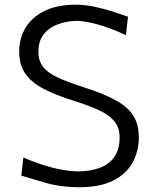

<svg xmlns="http://www.w3.org/2000/svg" viewBox="-20 -777 647 808"><path d="M313.4 11Q400.6 11 456.1 -17Q511.7 -45 537.9 -92.7Q564.2 -140.3 564.2 -199.4Q564.2 -251.1 542.6 -287.7Q521 -324.4 469.5 -353.6Q417.9 -382.8 328.3 -411Q262.6 -432.2 221.5 -451.6Q180.5 -471 161.1 -496Q141.7 -521 141.7 -558.5Q141.7 -604.7 164.2 -633Q186.7 -661.4 223.7 -674.9Q260.7 -688.4 303.8 -689.4Q332.9 -689.4 387.8 -675Q442.8 -660.5 509.8 -629.1L518.7 -706.7Q491.3 -716.5 454.2 -728.4Q417 -740.4 376.6 -748.8Q336.2 -757.2 299.4 -757.2Q221.2 -757.2 168 -731.3Q114.9 -705.3 87.8 -660.6Q60.7 -615.8 60.7 -559.3Q60.7 -503.7 87 -466.4Q113.4 -429.1 163.9 -403Q214.4 -376.9 285.8 -354.4Q348.5 -334.8 392.6 -315.1Q436.7 -295.3 460.1 -268.2Q483.4 -241.2 483.4 -199.4Q483.4 -147 460.4 -115.5Q437.4 -84.1 398.8 -70.3Q360.3 -56.6 312.8 -55.9Q278.3 -55.9 239.4 -63Q200.5 -70.1 159.8 -83.3Q119.1 -96.6 78.2 -113.8L69.7 -37.8Q112.4 -24.7 174.9 -6.8Q237.5 11 313.4 11Z"/></svg>

Font: Pinar-VF-FD
Style: Regular
Weight: 300
Designer: Amin Abedi
Version: Version 3.0